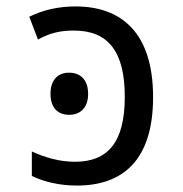

<svg xmlns="http://www.w3.org/2000/svg" viewBox="-20 -567 570 597"><path d="M219 10C363 10 456 -70 456 -265C456 -469 354 -547 215 -547C161 -547 114 -536 71 -515L98 -444C136 -465 168 -472 210 -472C317 -472 368 -406 368 -266C368 -124 315 -64 213 -64C164 -64 118 -78 79 -96V-20C118 -1 167 10 219 10ZM195 -210C229 -210 254 -231 254 -275C254 -320 229 -341 195 -341C161 -341 137 -320 137 -275C137 -232 160 -210 195 -210Z"/></svg>

Font: Noto Sans Mono Condensed
Style: Regular
Weight: 400
Width: 3
Designer: Monotype Design Team
Foundry: Monotype Imaging Inc.
Version: Version 2.014